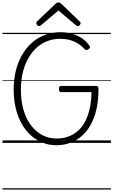

<svg xmlns="http://www.w3.org/2000/svg" viewBox="-20 -1149 912 1544"><path d="M435 19Q358 19 295 -14Q232 -47 186 -106Q140 -165 115 -247Q90 -329 90 -427Q90 -495 102 -556Q114 -617 137.5 -668Q161 -719 194 -760.5Q227 -802 269 -830.5Q311 -859 360.5 -874.5Q410 -890 465 -890Q511 -890 552.5 -879.5Q594 -869 631 -846.5Q668 -824 697 -785Q705 -775 703.5 -768.5Q702 -762 693 -754Q683 -747 675 -746.5Q667 -746 659 -755Q634 -783 603.5 -801Q573 -819 538.5 -828Q504 -837 464 -837Q418 -837 377 -824Q336 -811 300.5 -786Q265 -761 237 -725Q209 -689 189 -643.5Q169 -598 158.5 -543.5Q148 -489 148 -427Q148 -338 169 -265.5Q190 -193 229 -141.5Q268 -90 320.5 -62.5Q373 -35 435 -35Q480 -35 521 -48Q562 -61 597 -88.5Q632 -116 658 -160Q684 -204 699 -265.5Q714 -327 716 -408H472Q462 -408 458 -414Q454 -420 454 -433Q454 -447 458 -452.5Q462 -458 472 -458H750Q762 -458 767 -453Q772 -448 772 -435Q772 -316 745 -230.5Q718 -145 671 -89.5Q624 -34 563 -7.5Q502 19 435 19ZM294 -939Q287 -939 279.5 -946.5Q272 -954 272 -962Q272 -965 272.5 -968.5Q273 -972 277 -976L425 -1117Q430 -1122 435.5 -1125.5Q441 -1129 450 -1129Q459 -1129 464 -1125.5Q469 -1122 475 -1117L623 -974Q627 -971 627.5 -968Q628 -965 628 -962Q628 -954 621 -946.5Q614 -939 606 -939Q601 -939 597.5 -941Q594 -943 589 -947L450 -1065L311 -947Q307 -943 303 -941Q299 -939 294 -939ZM0 365H872V375H0ZM0 -20H872V0H0ZM0 -505H872V-500H0ZM0 -885H872V-875H0Z"/></svg>

Font: Playwrite AT Guides
Style: Regular
Weight: 400
Designer: Veronika Burian, José Scaglione
Foundry: TypeTogether
Version: Version 1.003